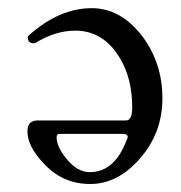

<svg xmlns="http://www.w3.org/2000/svg" viewBox="-20 -444 449 475"><path d="M47.9 -119.1Q47.9 -146 73.2 -146H292Q307.1 -146 307.1 -178.2Q307.1 -249.5 276.9 -299.8Q273.9 -304.7 271 -309.1Q231.4 -368.2 166 -368.2Q117.2 -368.2 67.9 -337.9Q66.9 -336.9 63 -336.9Q48.8 -336.9 48.8 -352.1Q48.8 -354 50.8 -356Q126.5 -423.8 207 -423.8Q277.3 -423.8 330.1 -356.9Q381.8 -289.6 381.8 -201.2Q381.8 -115.2 326.2 -51.8Q271.5 11.2 203.1 11.2Q133.3 11.2 85.9 -42Q47.9 -83 47.9 -119.1ZM120.1 -104Q120.1 -81.1 144 -51.8Q170.9 -18.1 202.1 -18.1Q264.2 -18.1 293.9 -99.1Q295.9 -102.5 295.9 -105Q295.9 -112.8 284.2 -112.8H127Q120.1 -112.8 120.1 -104Z"/></svg>

Font: Junicode
Style: Regular
Weight: 400
Designer: Peter S. Baker
Foundry: Briery Creek Software
Version: Version 0.7.2